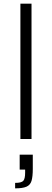

<svg xmlns="http://www.w3.org/2000/svg" viewBox="-20 -763 286 1054"><path d="M92 0V-743H153V0ZM63 271V241Q98 241 108 229.5Q118 218 118 185V168H88V86H160V164Q160 207 153 230Q146 253 125 262Q104 271 63 271Z"/></svg>

Font: Saira Light
Style: Regular
Weight: 300
Designer: Hector Gatti with collaboration of the Omnibus-Type team
Foundry: Omnibus-Type
Version: Version 1.100; ttfautohint (v1.8.3)